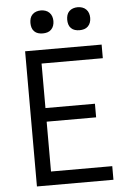

<svg xmlns="http://www.w3.org/2000/svg" viewBox="-62 -994 724 1040"><g transform="rotate(-5 300.0 -474.0)"><path d="M96 0V-735H512V-661H179V-419H448V-345H179V-74H512V0ZM400 -823Q387 -823 375 -826.5Q363 -830 354 -839Q345 -848 341.5 -860Q338 -872 338 -885Q338 -898 341.5 -910Q345 -922 354 -931Q363 -940 375 -944Q387 -948 400 -948Q413 -948 425 -944Q437 -940 446 -931Q455 -922 459 -910Q463 -898 463 -885Q463 -872 459 -860Q455 -848 446 -839Q437 -830 425 -826.5Q413 -823 400 -823ZM200 -823Q187 -823 175 -826.5Q163 -830 154 -839Q145 -848 141.5 -860Q138 -872 138 -885Q138 -898 141.5 -910Q145 -922 154 -931Q163 -940 175 -944Q187 -948 200 -948Q213 -948 225 -944Q237 -940 246 -931Q255 -922 259 -910Q263 -898 263 -885Q263 -872 259 -860Q255 -848 246 -839Q237 -830 225 -826.5Q213 -823 200 -823Z"/></g></svg>

Font: Zed Sans Extended
Style: Regular
Weight: 400
Width: 7
Designer: Belleve Invis
Foundry: Belleve Invis
Version: Version 1.0.0; ttfautohint (v1.8.4)